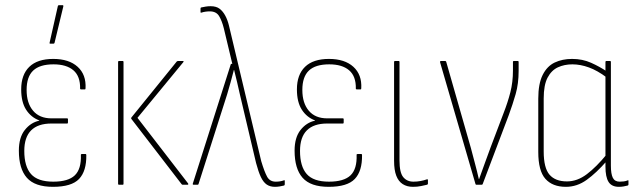

<svg xmlns="http://www.w3.org/2000/svg" viewBox="-20 -715 2458 743"><path d="M185 8Q115 8 84 -27Q53 -62 53 -132Q53 -183 76 -212Q99 -241 132 -248V-249Q100 -261 81 -290.5Q62 -320 62 -369Q62 -426 93.5 -456.5Q125 -487 186 -487Q247 -487 280.5 -456.5Q314 -426 311 -373Q311 -369 308 -369H294Q290 -369 290 -372Q291 -420 264 -443Q237 -466 187 -466Q134 -466 108.5 -442Q83 -418 83 -367Q83 -316 108 -286.5Q133 -257 179 -257H240Q243 -257 243 -254V-241Q243 -237 240 -237H179Q127 -237 100.5 -210.5Q74 -184 74 -131Q74 -71 100 -41.5Q126 -12 186 -12Q244 -12 269.5 -36.5Q295 -61 293 -116Q293 -119 297 -119H311Q314 -119 314 -115Q315 -53 286 -22.5Q257 8 185 8ZM174 -546Q171 -546 172 -550L204 -692Q205 -694 206 -694.5Q207 -695 208 -695H222Q226 -695 225 -690L191 -549Q190 -546 187 -546Z M687 0Q685 0 683 -2L489 -254Q486 -257 489 -261L664 -477Q667 -479 669 -479H687Q693 -479 689 -474L512 -259L708 -5Q709 -3 708.5 -1.5Q708 0 706 0ZM441 0Q437 0 437 -4V-475Q437 -479 441 -479H455Q458 -479 458 -475V-4Q458 0 455 0Z M1044 8Q1025 8 1012 -1Q999 -10 989.5 -30Q980 -50 971 -84L908 -351Q903 -374 897.5 -397Q892 -420 886 -444H885Q879 -420 872.5 -397Q866 -374 859 -350L748 -2Q747 0 744 0H730Q725 0 726 -4L873 -466Q873 -468 877 -468H879L846 -606Q839 -634 828 -652.5Q817 -671 792 -671Q774 -671 759 -666Q756 -665 756 -668V-682Q756 -685 758 -686Q767 -688 776 -689.5Q785 -691 795 -691Q817 -691 830 -681Q843 -671 852 -654Q861 -637 866 -616L991 -91Q1003 -51 1013.5 -31.5Q1024 -12 1047 -12Q1065 -12 1078 -17Q1082 -19 1082 -15V-2Q1082 2 1079 3Q1071 5 1062 6.5Q1053 8 1044 8Z M1252 8Q1182 8 1151 -27Q1120 -62 1120 -132Q1120 -183 1143 -212Q1166 -241 1199 -248V-249Q1167 -261 1148 -290.5Q1129 -320 1129 -369Q1129 -426 1160.5 -456.5Q1192 -487 1253 -487Q1314 -487 1347.5 -456.5Q1381 -426 1378 -373Q1378 -369 1375 -369H1361Q1357 -369 1357 -372Q1358 -420 1331 -443Q1304 -466 1254 -466Q1201 -466 1175.5 -442Q1150 -418 1150 -367Q1150 -316 1175 -286.5Q1200 -257 1246 -257H1307Q1310 -257 1310 -254V-241Q1310 -237 1307 -237H1246Q1194 -237 1167.5 -210.5Q1141 -184 1141 -131Q1141 -71 1167 -41.5Q1193 -12 1253 -12Q1311 -12 1336.5 -36.5Q1362 -61 1360 -116Q1360 -119 1364 -119H1378Q1381 -119 1381 -115Q1382 -53 1353 -22.5Q1324 8 1252 8Z M1578 8Q1555 8 1538.5 -2.5Q1522 -13 1513.5 -35Q1505 -57 1505 -93V-475Q1505 -479 1509 -479H1523Q1526 -479 1526 -475V-94Q1526 -47 1540.5 -29.5Q1555 -12 1580 -12Q1594 -12 1607.5 -14.5Q1621 -17 1632 -21Q1636 -22 1636 -18V-4Q1636 -1 1632 0Q1624 2 1609.5 5Q1595 8 1578 8Z M1823 0Q1821 0 1820 -3L1683 -474Q1682 -479 1687 -479H1702Q1706 -479 1707 -475L1802 -143Q1810 -112 1818 -82.5Q1826 -53 1833 -22H1834Q1845 -54 1856.5 -84.5Q1868 -115 1879 -146L1929 -278Q1945 -319 1955 -358Q1965 -397 1965 -442V-476Q1965 -479 1969 -479H1984Q1987 -479 1987 -475V-441Q1987 -391 1975.5 -351Q1964 -311 1949 -270L1848 -3Q1847 0 1844 0Z M2170 8Q2118 8 2090.5 -23Q2063 -54 2063 -127V-333Q2063 -391 2080 -425Q2097 -459 2126.5 -473Q2156 -487 2194 -487Q2234 -487 2267.5 -472Q2301 -457 2329 -438L2328 -415Q2292 -442 2259 -454Q2226 -466 2195 -466Q2164 -466 2139 -454.5Q2114 -443 2099 -414.5Q2084 -386 2084 -334V-129Q2084 -65 2106.5 -39Q2129 -13 2174 -13Q2214 -13 2251 -41Q2288 -69 2328 -118V-92Q2288 -46 2250.5 -19Q2213 8 2170 8ZM2375 8Q2347 8 2335 -11Q2323 -30 2323 -70V-95V-103V-425V-433V-475Q2323 -479 2327 -479H2341Q2344 -479 2344 -475V-74Q2344 -42 2351.5 -27Q2359 -12 2378 -12Q2386 -12 2394 -13Q2402 -14 2409 -17Q2412 -19 2412 -15V-1Q2412 2 2409 3Q2402 5 2393 6.5Q2384 8 2375 8Z"/></svg>

Font: Sofia Sans Condensed Thin
Style: Regular
Weight: 250
Version: Version 4.100